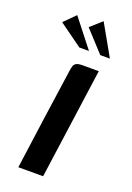

<svg xmlns="http://www.w3.org/2000/svg" viewBox="-129 -700 515 750"><g transform="rotate(20 128.5 -325.0)"><path d="M49 0Q63 -105 78 -211Q93 -317 108 -422Q110 -435 112.5 -443Q115 -451 123 -455.5Q131 -460 148 -460H216L152 0ZM113 -521 16 -591 62 -637 153 -521ZM200 -521 120 -608 167 -650 240 -521Z"/></g></svg>

Font: Genos Medium
Style: Italic
Weight: 500
Italic angle: -8°
Designer: Robert E. Leuschke
Foundry: Robert E. Leuschke
Version: Version 1.010